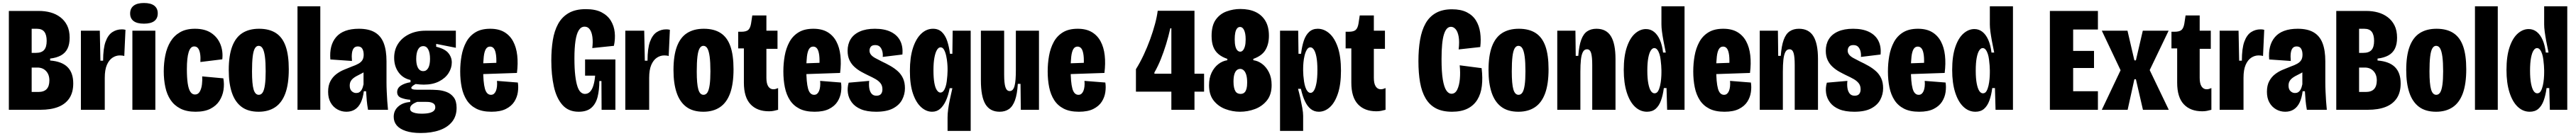

<svg xmlns="http://www.w3.org/2000/svg" viewBox="-20 -733 17160 908"><path d="M39 0V-660H238Q280 -660 316.5 -650Q353 -640 382 -618Q411 -596 427.5 -562.5Q444 -529 444 -481Q444 -437 429.5 -408Q415 -379 386 -363Q357 -347 314 -342V-329Q392 -323 430 -285Q468 -247 468 -176Q468 -116 442 -77Q416 -38 367.5 -19Q319 0 249 0ZM191 -119H235Q273 -119 291 -138.5Q309 -158 309 -196Q309 -235 287 -258.5Q265 -282 229 -282H191ZM191 -380H219Q257 -380 274 -399.5Q291 -419 291 -460Q291 -500 275.5 -520.5Q260 -541 225 -541H191Z M519 0V-291V-528H645L649 -328H667Q667 -410 683.5 -455Q700 -500 728.5 -518.5Q757 -537 791 -537Q798 -537 803.5 -536.5Q809 -536 816 -534L808 -359Q803 -361 794.5 -362Q786 -363 779 -363Q752 -363 729 -347.5Q706 -332 692 -299.5Q678 -267 678 -213V0Z M862 0V-528H1015V0ZM939 -575Q893 -575 870 -592.5Q847 -610 847 -643Q847 -677 870.5 -695Q894 -713 939 -713Q985 -713 1008 -695Q1031 -677 1031 -644Q1031 -610 1008 -592.5Q985 -575 939 -575Z M1283 13Q1223 13 1182 -8Q1141 -29 1116.5 -65.5Q1092 -102 1081.5 -151.5Q1071 -201 1071 -257Q1071 -313 1081.5 -364.5Q1092 -416 1116 -455.5Q1140 -495 1180 -518Q1220 -541 1279 -541Q1345 -541 1387 -513Q1429 -485 1448 -438.5Q1467 -392 1461 -337L1315 -319Q1317 -349 1313.5 -372.5Q1310 -396 1300.5 -409.5Q1291 -423 1274 -423Q1261 -423 1252 -413.5Q1243 -404 1237 -385Q1231 -366 1228 -337.5Q1225 -309 1225 -271Q1225 -215 1230.5 -177Q1236 -139 1248 -120.5Q1260 -102 1279 -102Q1300 -102 1311 -121.5Q1322 -141 1325.5 -169.5Q1329 -198 1327 -223L1468 -210Q1475 -171 1469 -132Q1463 -93 1442 -60Q1421 -27 1382 -7Q1343 13 1283 13Z M1703 13Q1633 13 1589.5 -19.5Q1546 -52 1525 -114Q1504 -176 1504 -265Q1504 -362 1527 -423Q1550 -484 1595 -512.5Q1640 -541 1706 -541Q1774 -541 1818 -512.5Q1862 -484 1883 -424.5Q1904 -365 1904 -271Q1904 -172 1881 -109.5Q1858 -47 1813 -17Q1768 13 1703 13ZM1704 -100Q1720 -100 1730 -115.5Q1740 -131 1745 -166Q1750 -201 1750 -257Q1750 -317 1745 -354.5Q1740 -392 1730 -409.5Q1720 -427 1703 -427Q1688 -427 1678 -410Q1668 -393 1663.5 -355Q1659 -317 1659 -256Q1659 -172 1669.5 -136Q1680 -100 1704 -100Z M1962 0V-691H2114V0Z M2288 13Q2255 13 2227 -3Q2199 -19 2182.5 -48.5Q2166 -78 2166 -120Q2166 -162 2181 -190.5Q2196 -219 2220 -237.5Q2244 -256 2272 -267.5Q2300 -279 2325 -289Q2351 -298 2368.5 -308Q2386 -318 2394.5 -332Q2403 -346 2403 -368Q2403 -392 2394 -407.5Q2385 -423 2364 -423Q2347 -423 2337.5 -412Q2328 -401 2325 -379Q2322 -357 2325 -326L2181 -336Q2177 -383 2186.5 -420.5Q2196 -458 2219.5 -485.5Q2243 -513 2281 -527Q2319 -541 2371 -541Q2437 -541 2477.5 -517Q2518 -493 2536.5 -445Q2555 -397 2555 -324V-183Q2555 -155 2556.5 -122.5Q2558 -90 2560 -58.5Q2562 -27 2565 0H2432Q2426 -33 2423.5 -62Q2421 -91 2419 -124H2404Q2398 -78 2383.5 -48Q2369 -18 2345 -2.5Q2321 13 2288 13ZM2353 -112Q2365 -112 2373.5 -117Q2382 -122 2387.5 -130.5Q2393 -139 2396.5 -149.5Q2400 -160 2402 -170V-272H2431Q2420 -261 2406.5 -252.5Q2393 -244 2379.5 -237.5Q2366 -231 2353.5 -224Q2341 -217 2331 -208.5Q2321 -200 2315.5 -188.5Q2310 -177 2310 -161Q2310 -137 2323 -124.5Q2336 -112 2353 -112Z M2783 155Q2724 155 2683.5 141.5Q2643 128 2623 104Q2603 80 2603 47Q2603 5 2633.5 -22Q2664 -49 2713 -52V-67Q2681 -69 2653.5 -79.5Q2626 -90 2626 -118Q2626 -145 2651 -161.5Q2676 -178 2715 -184V-199Q2664 -210 2635 -250.5Q2606 -291 2606 -347Q2606 -401 2632.5 -441.5Q2659 -482 2706.5 -505Q2754 -528 2816 -528H3017V-414L2886 -440V-421Q2944 -407 2967 -379Q2990 -351 2990 -316Q2990 -279 2968.5 -245Q2947 -211 2905 -189.5Q2863 -168 2804 -168Q2794 -168 2778.5 -169Q2763 -170 2749 -172Q2734 -164 2727 -157.5Q2720 -151 2720 -146Q2720 -142 2725.5 -139Q2731 -136 2740 -135Q2749 -134 2759 -134H2841Q2864 -134 2895 -132Q2926 -130 2955 -119Q2984 -108 3003 -83Q3022 -58 3022 -13Q3022 43 2991.5 80.5Q2961 118 2907.5 136.5Q2854 155 2783 155ZM2788 26Q2823 26 2843 20.5Q2863 15 2871.5 5.5Q2880 -4 2880 -16Q2880 -30 2873 -37.5Q2866 -45 2855 -48.5Q2844 -52 2832.5 -52.5Q2821 -53 2813 -53H2760Q2736 -44 2724 -33Q2712 -22 2712 -8Q2712 4 2721 11Q2730 18 2747 22Q2764 26 2788 26ZM2800 -258Q2821 -258 2833 -279Q2845 -300 2845 -340Q2845 -379 2833.5 -402Q2822 -425 2800 -425Q2777 -425 2765 -402.5Q2753 -380 2753 -340Q2753 -314 2758.5 -295.5Q2764 -277 2774.5 -267.5Q2785 -258 2800 -258Z M3254 13Q3193 13 3153 -7.5Q3113 -28 3089.5 -64.5Q3066 -101 3056 -150Q3046 -199 3046 -256Q3046 -310 3055 -360.5Q3064 -411 3086 -452Q3108 -493 3147 -517Q3186 -541 3246 -541Q3302 -541 3339.5 -519Q3377 -497 3398.5 -457Q3420 -417 3426 -363Q3432 -309 3424 -246L3158 -237V-309L3301 -314L3285 -276Q3289 -332 3285 -363.5Q3281 -395 3271 -408.5Q3261 -422 3245 -422Q3227 -422 3217 -405.5Q3207 -389 3203 -355.5Q3199 -322 3199 -272Q3199 -183 3210.5 -141.5Q3222 -100 3251 -100Q3263 -100 3271 -107Q3279 -114 3284 -126Q3289 -138 3291 -155.5Q3293 -173 3291 -193L3430 -182Q3435 -152 3430 -117.5Q3425 -83 3406 -53.5Q3387 -24 3350 -5.5Q3313 13 3254 13Z M3835 13Q3767 13 3727 -32.5Q3687 -78 3670 -155.5Q3653 -233 3653 -329Q3653 -402 3663 -464.5Q3673 -527 3698.5 -573.5Q3724 -620 3769 -646Q3814 -672 3883 -672Q3947 -672 3987.5 -651Q4028 -630 4049.5 -595Q4071 -560 4075.5 -516.5Q4080 -473 4070 -427L3926 -412Q3931 -452 3927 -484.5Q3923 -517 3910 -536Q3897 -555 3875 -555Q3851 -555 3836 -531Q3821 -507 3814 -460Q3807 -413 3807 -344Q3807 -275 3812.5 -229Q3818 -183 3827 -156Q3836 -129 3849 -117.5Q3862 -106 3877 -106Q3897 -106 3911 -120.5Q3925 -135 3933.5 -163Q3942 -191 3945 -228H3878V-336H4080V-225V0H3988L3987 -192H3973Q3973 -133 3961.5 -86.5Q3950 -40 3920 -13.5Q3890 13 3835 13Z M4146 0V-291V-528H4272L4276 -328H4294Q4294 -410 4310.5 -455Q4327 -500 4355.5 -518.5Q4384 -537 4418 -537Q4425 -537 4430.5 -536.5Q4436 -536 4443 -534L4435 -359Q4430 -361 4421.5 -362Q4413 -363 4406 -363Q4379 -363 4356 -347.5Q4333 -332 4319 -299.5Q4305 -267 4305 -213V0Z M4666 13Q4596 13 4552.5 -19.5Q4509 -52 4488 -114Q4467 -176 4467 -265Q4467 -362 4490 -423Q4513 -484 4558 -512.5Q4603 -541 4669 -541Q4737 -541 4781 -512.5Q4825 -484 4846 -424.5Q4867 -365 4867 -271Q4867 -172 4844 -109.5Q4821 -47 4776 -17Q4731 13 4666 13ZM4667 -100Q4683 -100 4693 -115.5Q4703 -131 4708 -166Q4713 -201 4713 -257Q4713 -317 4708 -354.5Q4703 -392 4693 -409.5Q4683 -427 4666 -427Q4651 -427 4641 -410Q4631 -393 4626.5 -355Q4622 -317 4622 -256Q4622 -172 4632.5 -136Q4643 -100 4667 -100Z M5103 10Q5024 10 4980 -37Q4936 -84 4936 -181V-410H4898V-521H4918Q4952 -521 4965.5 -533.5Q4979 -546 4984 -577L4992 -630H5086V-528H5160V-407H5086V-213Q5086 -175 5098.5 -156Q5111 -137 5132 -137Q5140 -137 5147.5 -139Q5155 -141 5164 -145V0Q5149 4 5135 7Q5121 10 5103 10Z M5407 13Q5346 13 5306 -7.5Q5266 -28 5242.5 -64.5Q5219 -101 5209 -150Q5199 -199 5199 -256Q5199 -310 5208 -360.5Q5217 -411 5239 -452Q5261 -493 5300 -517Q5339 -541 5399 -541Q5455 -541 5492.5 -519Q5530 -497 5551.5 -457Q5573 -417 5579 -363Q5585 -309 5577 -246L5311 -237V-309L5454 -314L5438 -276Q5442 -332 5438 -363.5Q5434 -395 5424 -408.5Q5414 -422 5398 -422Q5380 -422 5370 -405.5Q5360 -389 5356 -355.5Q5352 -322 5352 -272Q5352 -183 5363.5 -141.5Q5375 -100 5404 -100Q5416 -100 5424 -107Q5432 -114 5437 -126Q5442 -138 5444 -155.5Q5446 -173 5444 -193L5583 -182Q5588 -152 5583 -117.5Q5578 -83 5559 -53.5Q5540 -24 5503 -5.5Q5466 13 5407 13Z M5817 13Q5756 13 5716.5 -3.5Q5677 -20 5655.5 -48.5Q5634 -77 5629 -111.5Q5624 -146 5634 -181L5771 -193Q5768 -170 5771 -147Q5774 -124 5785.5 -109Q5797 -94 5819 -94Q5840 -94 5849.5 -105.5Q5859 -117 5859 -137Q5859 -161 5846.5 -177Q5834 -193 5813 -205Q5792 -217 5766 -229Q5743 -240 5718.5 -253.5Q5694 -267 5673 -286Q5652 -305 5639.5 -331.5Q5627 -358 5627 -394Q5627 -438 5647 -471Q5667 -504 5708 -522.5Q5749 -541 5809 -541Q5873 -541 5915.5 -520Q5958 -499 5977.5 -460.5Q5997 -422 5992 -369L5861 -353Q5863 -372 5858.5 -390Q5854 -408 5843 -420Q5832 -432 5811 -432Q5790 -432 5781.5 -421Q5773 -410 5773 -395Q5773 -380 5782.5 -368Q5792 -356 5810 -346Q5828 -336 5854 -323Q5884 -309 5912 -293Q5940 -277 5962 -257Q5984 -237 5996.5 -209.5Q6009 -182 6009 -144Q6009 -103 5990 -67Q5971 -31 5929 -9Q5887 13 5817 13Z M6293 141V51Q6293 26 6297 -4Q6301 -34 6308.5 -69.5Q6316 -105 6325 -144H6307Q6298 -96 6282 -61Q6266 -26 6243.5 -6.5Q6221 13 6190 13Q6151 13 6117 -17.5Q6083 -48 6062.5 -108Q6042 -168 6042 -259Q6042 -349 6062 -411.5Q6082 -474 6117 -507.5Q6152 -541 6196 -541Q6232 -541 6255 -519Q6278 -497 6290.5 -459.5Q6303 -422 6309 -374H6325L6327 -528H6447V-258V141ZM6245 -115Q6257 -115 6265.5 -125.5Q6274 -136 6279.5 -153Q6285 -170 6287.5 -189.5Q6290 -209 6291.5 -228Q6293 -247 6293 -260V-277Q6293 -290 6291 -313Q6289 -336 6284 -359.5Q6279 -383 6270 -400Q6261 -417 6246 -417Q6233 -417 6222.5 -400Q6212 -383 6205.5 -349Q6199 -315 6199 -264Q6199 -212 6205 -179Q6211 -146 6222 -130.5Q6233 -115 6245 -115Z M6640 13Q6576 13 6545.5 -37Q6515 -87 6515 -197V-528H6670V-233Q6670 -177 6678.5 -151Q6687 -125 6707 -125Q6719 -125 6727 -134Q6735 -143 6739.5 -160Q6744 -177 6746 -204Q6748 -231 6748 -267V-528H6902V-232V0H6781L6779 -173H6761Q6757 -104 6742 -63Q6727 -22 6701.5 -4.5Q6676 13 6640 13Z M7168 13Q7107 13 7067 -7.5Q7027 -28 7003.5 -64.5Q6980 -101 6970 -150Q6960 -199 6960 -256Q6960 -310 6969 -360.5Q6978 -411 7000 -452Q7022 -493 7061 -517Q7100 -541 7160 -541Q7216 -541 7253.5 -519Q7291 -497 7312.5 -457Q7334 -417 7340 -363Q7346 -309 7338 -246L7072 -237V-309L7215 -314L7199 -276Q7203 -332 7199 -363.5Q7195 -395 7185 -408.5Q7175 -422 7159 -422Q7141 -422 7131 -405.5Q7121 -389 7117 -355.5Q7113 -322 7113 -272Q7113 -183 7124.5 -141.5Q7136 -100 7165 -100Q7177 -100 7185 -107Q7193 -114 7198 -126Q7203 -138 7205 -155.5Q7207 -173 7205 -193L7344 -182Q7349 -152 7344 -117.5Q7339 -83 7320 -53.5Q7301 -24 7264 -5.5Q7227 13 7168 13Z M7548 -121V-271Q7576 -316 7600 -367.5Q7624 -419 7643 -471.5Q7662 -524 7675 -572.5Q7688 -621 7693 -661H7938V0H7784V-544H7777Q7765 -490 7749 -438Q7733 -386 7714 -338.5Q7695 -291 7671 -249V-241H8002V-121Z M8241 13Q8191 13 8143.5 -5Q8096 -23 8065.5 -62Q8035 -101 8035 -164Q8035 -212 8052 -247.5Q8069 -283 8096.5 -304.5Q8124 -326 8157 -331V-340L8241 -365L8330 -340V-331Q8361 -327 8388.5 -306.5Q8416 -286 8434 -250.5Q8452 -215 8452 -165Q8452 -101 8420.5 -62Q8389 -23 8341 -5Q8293 13 8241 13ZM8245 -106Q8252 -106 8260 -108.5Q8268 -111 8274.5 -119Q8281 -127 8285 -142Q8289 -157 8289 -182Q8289 -215 8282.5 -235Q8276 -255 8265.5 -264Q8255 -273 8243 -273Q8229 -273 8219 -264Q8209 -255 8203.5 -236.5Q8198 -218 8198 -188Q8198 -165 8201.5 -149Q8205 -133 8211 -123.5Q8217 -114 8226 -110Q8235 -106 8245 -106ZM8243 -388Q8253 -388 8261 -397Q8269 -406 8274 -424Q8279 -442 8279 -470Q8279 -492 8276 -507.5Q8273 -523 8268 -533Q8263 -543 8256.5 -548Q8250 -553 8242 -553Q8230 -553 8222 -543.5Q8214 -534 8210 -516Q8206 -498 8206 -471Q8206 -443 8210.5 -424.5Q8215 -406 8223.5 -397Q8232 -388 8243 -388ZM8241 -294 8157 -330V-340Q8121 -352 8097.5 -372Q8074 -392 8063 -421.5Q8052 -451 8052 -493Q8052 -563 8080 -602Q8108 -641 8152.5 -657Q8197 -673 8243 -673Q8303 -673 8345 -653Q8387 -633 8410.5 -593.5Q8434 -554 8434 -494Q8434 -438 8410.5 -399Q8387 -360 8330 -340V-330Z M8508 141V-258V-528H8629L8631 -374H8648Q8654 -424 8666.5 -461.5Q8679 -499 8702 -520Q8725 -541 8759 -541Q8801 -541 8836.5 -510Q8872 -479 8893 -417Q8914 -355 8914 -261Q8914 -169 8893.5 -108Q8873 -47 8839.5 -17Q8806 13 8766 13Q8736 13 8713 -5Q8690 -23 8674 -57Q8658 -91 8647 -140H8628Q8636 -111 8643.5 -77Q8651 -43 8656.5 -12Q8662 19 8662 41V141ZM8711 -113Q8724 -113 8734 -128.5Q8744 -144 8750.5 -178Q8757 -212 8757 -265Q8757 -319 8750.5 -352.5Q8744 -386 8733.5 -401.5Q8723 -417 8710 -417Q8696 -417 8686.5 -401Q8677 -385 8671.5 -362Q8666 -339 8664 -316Q8662 -293 8662 -277V-260Q8662 -246 8663.5 -227.5Q8665 -209 8668 -189Q8671 -169 8676.5 -152Q8682 -135 8691 -124Q8700 -113 8711 -113Z M9150 10Q9071 10 9027 -37Q8983 -84 8983 -181V-410H8945V-521H8965Q8999 -521 9012.5 -533.5Q9026 -546 9031 -577L9039 -630H9133V-528H9207V-407H9133V-213Q9133 -175 9145.5 -156Q9158 -137 9179 -137Q9187 -137 9194.5 -139Q9202 -141 9211 -145V0Q9196 4 9182 7Q9168 10 9150 10Z M9654 13Q9590 13 9547 -9.5Q9504 -32 9478 -76Q9452 -120 9441 -182.5Q9430 -245 9430 -325Q9430 -403 9441 -467Q9452 -531 9477.5 -576.5Q9503 -622 9546.5 -646.5Q9590 -671 9654 -671Q9713 -671 9752.5 -651Q9792 -631 9813.5 -596Q9835 -561 9841.5 -515.5Q9848 -470 9842 -419L9698 -403Q9704 -455 9698 -488.5Q9692 -522 9678 -538Q9664 -554 9647 -554Q9631 -554 9619.5 -541.5Q9608 -529 9600 -503.5Q9592 -478 9588 -437Q9584 -396 9584 -339Q9584 -252 9592.5 -201.5Q9601 -151 9616 -129Q9631 -107 9650 -107Q9675 -107 9688.5 -134.5Q9702 -162 9706 -205Q9710 -248 9705 -297L9851 -278Q9859 -212 9852.5 -158.5Q9846 -105 9822 -66.5Q9798 -28 9756.5 -7.5Q9715 13 9654 13Z M10096 13Q10026 13 9982.5 -19.5Q9939 -52 9918 -114Q9897 -176 9897 -265Q9897 -362 9920 -423Q9943 -484 9988 -512.5Q10033 -541 10099 -541Q10167 -541 10211 -512.5Q10255 -484 10276 -424.5Q10297 -365 10297 -271Q10297 -172 10274 -109.5Q10251 -47 10206 -17Q10161 13 10096 13ZM10097 -100Q10113 -100 10123 -115.5Q10133 -131 10138 -166Q10143 -201 10143 -257Q10143 -317 10138 -354.5Q10133 -392 10123 -409.5Q10113 -427 10096 -427Q10081 -427 10071 -410Q10061 -393 10056.5 -355Q10052 -317 10052 -256Q10052 -172 10062.5 -136Q10073 -100 10097 -100Z M10355 0V-328V-528H10476L10478 -360H10495Q10500 -427 10514.5 -467Q10529 -507 10554.5 -524Q10580 -541 10616 -541Q10682 -541 10712.5 -491Q10743 -441 10743 -339V0H10588V-299Q10588 -354 10580.5 -379Q10573 -404 10553 -404Q10535 -404 10525.5 -385.5Q10516 -367 10512.5 -334Q10509 -301 10509 -254V0Z M10953 13Q10908 13 10873 -20Q10838 -53 10818 -116Q10798 -179 10798 -266Q10798 -357 10818.5 -418Q10839 -479 10873 -509Q10907 -539 10946 -539Q10976 -539 10999.5 -520.5Q11023 -502 11038.5 -467Q11054 -432 11060 -382H11078Q11069 -425 11062.5 -460.5Q11056 -496 11052.5 -523Q11049 -550 11049 -570V-691H11203V-257V0H11087L11083 -145H11065Q11059 -98 11046 -62Q11033 -26 11010.5 -6.5Q10988 13 10953 13ZM11003 -110Q11018 -110 11026.5 -124.5Q11035 -139 11040 -161Q11045 -183 11047 -206.5Q11049 -230 11049 -248V-264Q11049 -278 11047.5 -296.5Q11046 -315 11043.5 -335.5Q11041 -356 11035.5 -373Q11030 -390 11021.5 -401Q11013 -412 11001 -412Q10989 -412 10978.5 -396.5Q10968 -381 10961.5 -347.5Q10955 -314 10955 -261Q10955 -210 10961.5 -176Q10968 -142 10978.5 -126Q10989 -110 11003 -110Z M11469 13Q11408 13 11368 -7.5Q11328 -28 11304.5 -64.5Q11281 -101 11271 -150Q11261 -199 11261 -256Q11261 -310 11270 -360.5Q11279 -411 11301 -452Q11323 -493 11362 -517Q11401 -541 11461 -541Q11517 -541 11554.5 -519Q11592 -497 11613.5 -457Q11635 -417 11641 -363Q11647 -309 11639 -246L11373 -237V-309L11516 -314L11500 -276Q11504 -332 11500 -363.5Q11496 -395 11486 -408.5Q11476 -422 11460 -422Q11442 -422 11432 -405.5Q11422 -389 11418 -355.5Q11414 -322 11414 -272Q11414 -183 11425.5 -141.5Q11437 -100 11466 -100Q11478 -100 11486 -107Q11494 -114 11499 -126Q11504 -138 11506 -155.5Q11508 -173 11506 -193L11645 -182Q11650 -152 11645 -117.5Q11640 -83 11621 -53.5Q11602 -24 11565 -5.5Q11528 13 11469 13Z M11704 0V-328V-528H11825L11827 -360H11844Q11849 -427 11863.5 -467Q11878 -507 11903.5 -524Q11929 -541 11965 -541Q12031 -541 12061.5 -491Q12092 -441 12092 -339V0H11937V-299Q11937 -354 11929.5 -379Q11922 -404 11902 -404Q11884 -404 11874.5 -385.5Q11865 -367 11861.5 -334Q11858 -301 11858 -254V0Z M12334 13Q12273 13 12233.5 -3.5Q12194 -20 12172.5 -48.5Q12151 -77 12146 -111.5Q12141 -146 12151 -181L12288 -193Q12285 -170 12288 -147Q12291 -124 12302.5 -109Q12314 -94 12336 -94Q12357 -94 12366.5 -105.5Q12376 -117 12376 -137Q12376 -161 12363.5 -177Q12351 -193 12330 -205Q12309 -217 12283 -229Q12260 -240 12235.5 -253.5Q12211 -267 12190 -286Q12169 -305 12156.5 -331.5Q12144 -358 12144 -394Q12144 -438 12164 -471Q12184 -504 12225 -522.5Q12266 -541 12326 -541Q12390 -541 12432.5 -520Q12475 -499 12494.5 -460.5Q12514 -422 12509 -369L12378 -353Q12380 -372 12375.5 -390Q12371 -408 12360 -420Q12349 -432 12328 -432Q12307 -432 12298.5 -421Q12290 -410 12290 -395Q12290 -380 12299.5 -368Q12309 -356 12327 -346Q12345 -336 12371 -323Q12401 -309 12429 -293Q12457 -277 12479 -257Q12501 -237 12513.5 -209.5Q12526 -182 12526 -144Q12526 -103 12507 -67Q12488 -31 12446 -9Q12404 13 12334 13Z M12766 13Q12705 13 12665 -7.5Q12625 -28 12601.5 -64.5Q12578 -101 12568 -150Q12558 -199 12558 -256Q12558 -310 12567 -360.5Q12576 -411 12598 -452Q12620 -493 12659 -517Q12698 -541 12758 -541Q12814 -541 12851.5 -519Q12889 -497 12910.5 -457Q12932 -417 12938 -363Q12944 -309 12936 -246L12670 -237V-309L12813 -314L12797 -276Q12801 -332 12797 -363.5Q12793 -395 12783 -408.5Q12773 -422 12757 -422Q12739 -422 12729 -405.5Q12719 -389 12715 -355.5Q12711 -322 12711 -272Q12711 -183 12722.5 -141.5Q12734 -100 12763 -100Q12775 -100 12783 -107Q12791 -114 12796 -126Q12801 -138 12803 -155.5Q12805 -173 12803 -193L12942 -182Q12947 -152 12942 -117.5Q12937 -83 12918 -53.5Q12899 -24 12862 -5.5Q12825 13 12766 13Z M13141 13Q13096 13 13061 -20Q13026 -53 13006 -116Q12986 -179 12986 -266Q12986 -357 13006.5 -418Q13027 -479 13061 -509Q13095 -539 13134 -539Q13164 -539 13187.5 -520.5Q13211 -502 13226.5 -467Q13242 -432 13248 -382H13266Q13257 -425 13250.5 -460.5Q13244 -496 13240.5 -523Q13237 -550 13237 -570V-691H13391V-257V0H13275L13271 -145H13253Q13247 -98 13234 -62Q13221 -26 13198.5 -6.5Q13176 13 13141 13ZM13191 -110Q13206 -110 13214.5 -124.5Q13223 -139 13228 -161Q13233 -183 13235 -206.5Q13237 -230 13237 -248V-264Q13237 -278 13235.5 -296.5Q13234 -315 13231.5 -335.5Q13229 -356 13223.5 -373Q13218 -390 13209.5 -401Q13201 -412 13189 -412Q13177 -412 13166.5 -396.5Q13156 -381 13149.5 -347.5Q13143 -314 13143 -261Q13143 -210 13149.5 -176Q13156 -142 13166.5 -126Q13177 -110 13191 -110Z M13637 0V-660H13792V0ZM13745 0V-124H13957V0ZM13745 -279V-393H13931V-279ZM13745 -536V-660H13957V-536Z M13983 0 14108 -264 13983 -528H14154L14200 -330H14210L14256 -528H14428L14302 -265L14429 0H14257L14210 -204H14200L14155 0Z M14652 10Q14573 10 14529 -37Q14485 -84 14485 -181V-410H14447V-521H14467Q14501 -521 14514.5 -533.5Q14528 -546 14533 -577L14541 -630H14635V-528H14709V-407H14635V-213Q14635 -175 14647.5 -156Q14660 -137 14681 -137Q14689 -137 14696.5 -139Q14704 -141 14713 -145V0Q14698 4 14684 7Q14670 10 14652 10Z M14768 0V-291V-528H14894L14898 -328H14916Q14916 -410 14932.5 -455Q14949 -500 14977.5 -518.5Q15006 -537 15040 -537Q15047 -537 15052.5 -536.5Q15058 -536 15065 -534L15057 -359Q15052 -361 15043.5 -362Q15035 -363 15028 -363Q15001 -363 14978 -347.5Q14955 -332 14941 -299.5Q14927 -267 14927 -213V0Z M15205 13Q15172 13 15144 -3Q15116 -19 15099.5 -48.5Q15083 -78 15083 -120Q15083 -162 15098 -190.5Q15113 -219 15137 -237.5Q15161 -256 15189 -267.5Q15217 -279 15242 -289Q15268 -298 15285.5 -308Q15303 -318 15311.5 -332Q15320 -346 15320 -368Q15320 -392 15311 -407.5Q15302 -423 15281 -423Q15264 -423 15254.5 -412Q15245 -401 15242 -379Q15239 -357 15242 -326L15098 -336Q15094 -383 15103.5 -420.5Q15113 -458 15136.5 -485.5Q15160 -513 15198 -527Q15236 -541 15288 -541Q15354 -541 15394.5 -517Q15435 -493 15453.5 -445Q15472 -397 15472 -324V-183Q15472 -155 15473.5 -122.5Q15475 -90 15477 -58.5Q15479 -27 15482 0H15349Q15343 -33 15340.5 -62Q15338 -91 15336 -124H15321Q15315 -78 15300.5 -48Q15286 -18 15262 -2.5Q15238 13 15205 13ZM15270 -112Q15282 -112 15290.5 -117Q15299 -122 15304.5 -130.5Q15310 -139 15313.5 -149.5Q15317 -160 15319 -170V-272H15348Q15337 -261 15323.5 -252.5Q15310 -244 15296.5 -237.5Q15283 -231 15270.5 -224Q15258 -217 15248 -208.5Q15238 -200 15232.5 -188.5Q15227 -177 15227 -161Q15227 -137 15240 -124.5Q15253 -112 15270 -112Z M15545 0V-660H15744Q15786 -660 15822.5 -650Q15859 -640 15888 -618Q15917 -596 15933.5 -562.5Q15950 -529 15950 -481Q15950 -437 15935.5 -408Q15921 -379 15892 -363Q15863 -347 15820 -342V-329Q15898 -323 15936 -285Q15974 -247 15974 -176Q15974 -116 15948 -77Q15922 -38 15873.5 -19Q15825 0 15755 0ZM15697 -119H15741Q15779 -119 15797 -138.5Q15815 -158 15815 -196Q15815 -235 15793 -258.5Q15771 -282 15735 -282H15697ZM15697 -380H15725Q15763 -380 15780 -399.5Q15797 -419 15797 -460Q15797 -500 15781.5 -520.5Q15766 -541 15731 -541H15697Z M16210 13Q16140 13 16096.5 -19.5Q16053 -52 16032 -114Q16011 -176 16011 -265Q16011 -362 16034 -423Q16057 -484 16102 -512.5Q16147 -541 16213 -541Q16281 -541 16325 -512.5Q16369 -484 16390 -424.5Q16411 -365 16411 -271Q16411 -172 16388 -109.5Q16365 -47 16320 -17Q16275 13 16210 13ZM16211 -100Q16227 -100 16237 -115.5Q16247 -131 16252 -166Q16257 -201 16257 -257Q16257 -317 16252 -354.5Q16247 -392 16237 -409.5Q16227 -427 16210 -427Q16195 -427 16185 -410Q16175 -393 16170.5 -355Q16166 -317 16166 -256Q16166 -172 16176.5 -136Q16187 -100 16211 -100Z M16469 0V-691H16621V0Z M16834 13Q16789 13 16754 -20Q16719 -53 16699 -116Q16679 -179 16679 -266Q16679 -357 16699.5 -418Q16720 -479 16754 -509Q16788 -539 16827 -539Q16857 -539 16880.5 -520.5Q16904 -502 16919.5 -467Q16935 -432 16941 -382H16959Q16950 -425 16943.5 -460.5Q16937 -496 16933.5 -523Q16930 -550 16930 -570V-691H17084V-257V0H16968L16964 -145H16946Q16940 -98 16927 -62Q16914 -26 16891.5 -6.5Q16869 13 16834 13ZM16884 -110Q16899 -110 16907.5 -124.5Q16916 -139 16921 -161Q16926 -183 16928 -206.5Q16930 -230 16930 -248V-264Q16930 -278 16928.5 -296.5Q16927 -315 16924.5 -335.5Q16922 -356 16916.5 -373Q16911 -390 16902.5 -401Q16894 -412 16882 -412Q16870 -412 16859.5 -396.5Q16849 -381 16842.5 -347.5Q16836 -314 16836 -261Q16836 -210 16842.5 -176Q16849 -142 16859.5 -126Q16870 -110 16884 -110Z"/></svg>

Font: Bricolage Grotesque 48pt Condensed ExtraBold
Style: Regular
Weight: 800
Width: 3
Designer: Mathieu Triay
Foundry: Atelier Triay
Version: Version 1.001;gftools[0.9.33.dev8+g029e19f]